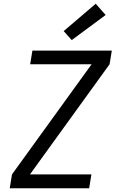

<svg xmlns="http://www.w3.org/2000/svg" viewBox="-20 -1005 640 1025"><path d="M32 0 44 -74 469 -662H141L153 -735H577L565 -662L140 -74H468L456 0ZM363 -791 320 -839 491 -985 544 -925Z"/></svg>

Font: Iosevka SS04 Extended Oblique
Style: Regular
Weight: 400
Width: 7
Italic angle: -9°
Monospace: yes
Designer: Belleve Invis
Foundry: Belleve Invis
Version: Version 19.0.0; ttfautohint (v1.8.4)